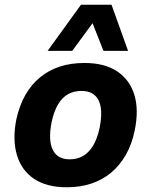

<svg xmlns="http://www.w3.org/2000/svg" viewBox="-20 -780 639 811"><path d="M262 11Q177 11 124 -24.5Q71 -60 51.5 -125Q32 -190 49 -276Q62 -335 87.5 -379.5Q113 -424 150 -454Q187 -484 233.5 -499Q280 -514 337 -514Q422 -514 475 -478.5Q528 -443 547.5 -379.5Q567 -316 549 -229Q537 -170 511 -125Q485 -80 448.5 -50Q412 -20 365.5 -4.5Q319 11 262 11ZM274 -107Q306 -107 330.5 -121Q355 -135 373 -164.5Q391 -194 401 -241Q416 -318 396 -357Q376 -396 324 -396Q294 -396 269 -383Q244 -370 226 -340.5Q208 -311 198 -264Q183 -187 203 -147Q223 -107 274 -107ZM181 -565 322 -760H451L521 -565H417L371 -682L285 -565Z"/></svg>

Font: Nunito Sans 7pt SemiCondensed ExtraBold
Style: Italic
Weight: 800
Width: 4
Italic angle: -9°
Designer: Vernon Adams
Foundry: Vernon Adams
Version: Version 3.101;gftools[0.9.27]